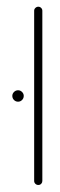

<svg xmlns="http://www.w3.org/2000/svg" viewBox="-20 -542 178 566"><path d="M80.7 -8.5V-510.4Q80.7 -515.2 84.4 -518.7Q88.1 -522.2 93 -522.2Q97.8 -522.2 101.3 -518.7Q104.8 -515.2 104.8 -510.4V-8.5Q104.8 -3.7 101.5 -0.2Q98.1 3.3 93 3.3Q87.8 3.3 84.3 -0.2Q80.7 -3.7 80.7 -8.5ZM16.3 -259.3Q16.3 -265.9 21.3 -270.9Q26.3 -275.9 33.3 -275.9Q40 -275.9 45 -270.9Q50 -265.9 50 -259.3Q50 -252.2 45 -247.2Q40 -242.2 33.3 -242.2Q26.3 -242.2 21.3 -247.2Q16.3 -252.2 16.3 -259.3Z"/></svg>

Font: 26F Galaxy Hebrew Thin
Style: Regular
Weight: 100
Designer: C₂₉H₂₅N₃O₅
Version: Version 1.000